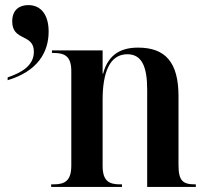

<svg xmlns="http://www.w3.org/2000/svg" viewBox="-20 -734 814 754"><path d="M10 -430V-419C127 -454 171 -528 171 -610C171 -676 141 -714 91 -714C56 -714 28 -695 28 -650C28 -571 113 -603 113 -531C113 -476 65 -449 10 -430ZM181 0H459V-10H452C408 -10 383 -23 383 -83V-342C383 -450 411 -521 480 -521C536 -521 558 -474 558 -382V0H749V-10H746C698 -10 681 -24 681 -86V-356C681 -490 629 -547 522 -547C461 -547 406 -525 385 -445H383V-536H184V-526H191C234 -526 260 -513 260 -455V-84C260 -23 234 -10 190 -10H181Z"/></svg>

Font: Noto Serif Display SemiCondensed SemiBold
Style: Regular
Weight: 600
Width: 4
Designer: Monotype Design Team
Foundry: Monotype Imaging Inc.
Version: Version 2.009